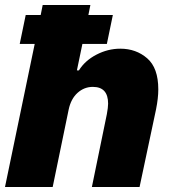

<svg xmlns="http://www.w3.org/2000/svg" viewBox="-22 -749 680 769"><path d="M117 -573H57L81 -689H141L149 -729H340L332 -689H430L406 -573H308L286 -467H294Q318 -506 364 -530Q410 -554 460 -554Q523 -554 567.5 -515.5Q612 -477 612 -391Q612 -356 603 -311L537 0H346L406 -292Q411 -319 411 -334Q411 -401 350 -401Q315 -401 288.5 -377Q262 -353 253 -310L189 0H-2Z"/></svg>

Font: Mona Sans Black
Style: Italic
Weight: 900
Italic angle: -11.7°
Designer: Deni Anggara
Foundry: GitHub
Version: Version 2.000